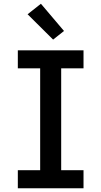

<svg xmlns="http://www.w3.org/2000/svg" viewBox="-20 -1003 540 1023"><path d="M75 0V-96H194V-639H75V-735H425V-639H306V-96H425V0ZM263 -792 127 -927 198 -983 321 -838Z"/></svg>

Font: Iosevka Curly
Style: Bold
Weight: 700
Monospace: yes
Designer: Belleve Invis
Foundry: Belleve Invis
Version: Version 22.1.2; ttfautohint (v1.8.4)